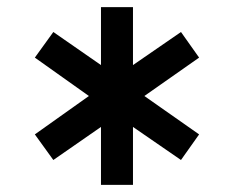

<svg xmlns="http://www.w3.org/2000/svg" viewBox="-20 -600 658 540"><path d="M264 -80V-243L130 -150L78 -222L230 -330L78 -438L130 -510L264 -417V-580H354V-417L489 -510L540 -438L386 -330L540 -222L489 -150L354 -243V-80Z"/></svg>

Font: Hermit
Style: Regular
Weight: 400
Designer: Pablo Caro
Version: Version 2.000;PS 002.000;hotconv 1.0.88;makeotf.lib2.5.64775